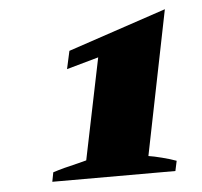

<svg xmlns="http://www.w3.org/2000/svg" viewBox="-40 -756 561 533"><g transform="rotate(-5 240.0 -489.0)"><path d="M90 -290Q117 -299 161 -309L184 -315L242 -597L153 -572L164 -622L438 -714L357 -312Q371 -310 394.5 -304Q418 -298 434 -292L428 -264H85Z"/></g></svg>

Font: Trirong Black
Style: Italic
Weight: 900
Italic angle: -12°
Designer: Katatrad Team
Foundry: CadsonDemak
Version: Version 1.001